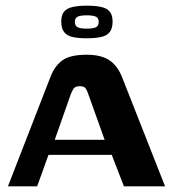

<svg xmlns="http://www.w3.org/2000/svg" viewBox="-20 -657 616 677"><path d="M8 0 158 -386Q172 -423 199 -443.5Q226 -464 286 -464Q336 -464 365 -445Q394 -426 410 -386L562 0H417L374 -111H151L111 0ZM173 -164H349L291 -326Q288 -336 282.5 -344.5Q277 -353 262 -353Q245 -353 239.5 -344.5Q234 -336 230 -326ZM285 -522Q256 -522 236 -526.5Q216 -531 206 -544Q196 -557 196 -581Q196 -604 206 -616Q216 -628 236.5 -632.5Q257 -637 286 -637Q316 -637 336.5 -632.5Q357 -628 367 -616Q377 -604 377 -581Q377 -557 367 -544Q357 -531 336.5 -526.5Q316 -522 285 -522ZM286 -556Q307 -556 317.5 -560.5Q328 -565 328 -580Q328 -594 317.5 -598.5Q307 -603 286 -603Q265 -603 254.5 -598.5Q244 -594 244 -580Q244 -565 254.5 -560.5Q265 -556 286 -556Z"/></svg>

Font: Genos SemiBold
Style: Regular
Weight: 600
Designer: Robert E. Leuschke
Foundry: Robert E. Leuschke
Version: Version 1.010